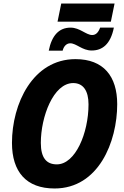

<svg xmlns="http://www.w3.org/2000/svg" viewBox="-20 -1061 707 1091"><path d="M307 -938H610L631 -1041H328ZM257 -773H336C342 -799 359 -815 379 -815C414 -815 447 -774 501 -774C561 -774 608 -809 627 -904H549C539 -877 525 -862 504 -862C469 -862 434 -904 381 -904C315 -904 274 -859 257 -773ZM290 10C540 10 646 -255 646 -469C646 -628 568 -725 409 -725C166 -725 48 -471 48 -249C48 -85 129 10 290 10ZM303 -127C244 -127 212 -164 212 -249C212 -397 283 -589 396 -589C453 -589 483 -545 483 -468C483 -304 408 -127 303 -127Z"/></svg>

Font: Noto Sans SemiCondensed ExtraBold
Style: Italic
Weight: 800
Width: 4
Italic angle: -12°
Designer: Monotype Design Team
Foundry: Monotype Imaging Inc.
Version: Version 2.013